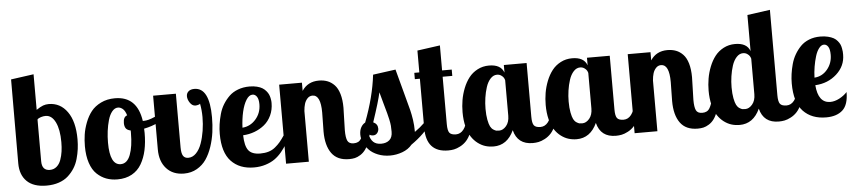

<svg xmlns="http://www.w3.org/2000/svg" viewBox="-42 -952 5398 1210"><g transform="rotate(-5 2656.5 -347.0)"><path d="M45.9 -148.9 46.9 -680.2 190.9 -700.2V-475.1Q216.8 -492.7 233.6 -498.8Q250.5 -504.9 269 -504.9Q342.3 -504.9 386.7 -442.6Q431.2 -380.4 431.2 -268.1Q431.2 -236.3 427.2 -206.5Q423.3 -176.8 414.3 -144.8Q405.3 -112.8 388.7 -86.7Q372.1 -60.5 348.6 -39.3Q325.2 -18.1 290.3 -6.1Q255.4 5.9 211.9 5.9Q129.9 5.9 87.9 -35.2Q45.9 -76.2 45.9 -148.9ZM328.1 -258.8Q328.1 -338.9 305.2 -385.5Q282.2 -432.1 243.2 -432.1Q229.5 -432.1 213.6 -427.2Q197.8 -422.4 190.9 -414.1V-149.9Q190.9 -90.8 241.2 -90.8Q266.1 -90.8 283.9 -106Q301.8 -121.1 311 -146.7Q320.3 -172.4 324.2 -200Q328.1 -227.5 328.1 -258.8Z M688 -504.9Q828.1 -504.9 851.1 -347.2H857.9Q885.3 -347.2 925.5 -365Q965.8 -382.8 994.6 -407.2L1009.8 -379.9Q990.2 -350.1 947.5 -328.9Q904.8 -307.6 855 -297.9Q856 -289.1 856 -271Q856 -210.9 845.5 -162.4Q835 -113.8 812.5 -75.2Q790 -36.6 751.5 -15.4Q712.9 5.9 660.6 5.9Q622.1 5.9 589.8 -6.1Q557.6 -18.1 530.8 -43.5Q503.9 -68.8 488.8 -114Q473.6 -159.2 473.6 -220.2Q473.6 -257.3 479 -293.7Q484.4 -330.1 499.5 -369.4Q514.6 -408.7 537.6 -437.7Q560.5 -466.8 599.4 -485.8Q638.2 -504.9 688 -504.9ZM689 -87.9Q730 -87.9 750 -140.1Q770 -192.4 770 -278.8V-293.9Q747.1 -298.8 739 -311.5Q731 -324.2 731 -344.2Q731 -383.3 755.9 -391.1Q746.6 -421.4 731.9 -433.1Q717.3 -444.8 702.6 -444.8Q681.6 -444.8 665 -424.6Q648.4 -404.3 639.2 -371.8Q629.9 -339.4 625.2 -303Q620.6 -266.6 620.6 -230Q620.6 -87.9 689 -87.9Z M1191.9 -520Q1287.6 -520 1287.6 -332Q1287.6 -283.7 1281.5 -238Q1275.4 -192.4 1260.3 -147.2Q1245.1 -102.1 1222.4 -68.8Q1199.7 -35.6 1163.6 -14.9Q1127.4 5.9 1082 5.9Q1011.2 5.9 970.5 -39.1Q929.7 -84 929.7 -160.2V-500H1073.7V-160.2Q1073.7 -124 1083.7 -107.4Q1093.8 -90.8 1116.7 -90.8Q1144.5 -90.8 1166.5 -113.5Q1188.5 -136.2 1201.4 -172.9Q1214.4 -209.5 1221.2 -252.2Q1228 -294.9 1228 -338.9Q1228 -382.3 1219.7 -424.8Q1218.3 -420.4 1208 -417.7Q1197.8 -415 1189.9 -415Q1170.4 -415 1156 -436Q1141.6 -457 1141.6 -478Q1141.6 -496.6 1154.8 -508.3Q1168 -520 1191.9 -520Z M1571.3 -78.1Q1600.6 -78.1 1624 -85.2Q1647.5 -92.3 1666 -107.7Q1684.6 -123 1697.8 -138.7Q1710.9 -154.3 1727.5 -179.2H1761.2Q1749 -148.9 1735.4 -124.3Q1721.7 -99.6 1700.9 -74.7Q1680.2 -49.8 1656 -32.7Q1631.8 -15.6 1597.9 -4.9Q1564 5.9 1524.4 5.9Q1433.1 5.9 1380.1 -50Q1327.1 -106 1327.1 -223.1Q1327.1 -253.9 1331.5 -284.4Q1335.9 -314.9 1345 -347.7Q1354 -380.4 1370.8 -408Q1387.7 -435.5 1410.2 -457.5Q1432.6 -479.5 1466.1 -492.2Q1499.5 -504.9 1539.6 -504.9Q1565.4 -504.9 1586.7 -499.5Q1607.9 -494.1 1621.1 -485.8Q1634.3 -477.5 1644 -465.8Q1653.8 -454.1 1658.4 -443.8Q1663.1 -433.6 1665.8 -421.1Q1668.5 -408.7 1668.9 -402.3Q1669.4 -396 1669.4 -389.2Q1669.4 -346.2 1652.8 -310.8Q1636.2 -275.4 1608.4 -252.7Q1580.6 -230 1545.9 -217Q1511.2 -204.1 1473.1 -202.1Q1474.6 -134.8 1496.3 -106.4Q1518.1 -78.1 1571.3 -78.1ZM1592.3 -388.2Q1592.3 -420.4 1581.3 -436.3Q1570.3 -452.1 1554.2 -452.1Q1532.2 -452.1 1514.4 -423.8Q1496.6 -395.5 1486.1 -350.1Q1475.6 -304.7 1473.1 -250Q1523.4 -253.9 1557.9 -293.5Q1592.3 -333 1592.3 -388.2Z M1981.9 -301.8Q1981.9 -413.1 1930.2 -413.1Q1911.1 -413.1 1897.9 -398.9Q1884.8 -384.8 1878.9 -365.5Q1873 -346.2 1871.1 -320.8V0H1727.1V-500H1871.1V-448.2Q1907.7 -503.9 1978 -503.9Q2008.3 -503.9 2032.5 -494.6Q2056.6 -485.4 2076.4 -464.8Q2096.2 -444.3 2107.2 -407.5Q2118.2 -370.6 2118.2 -319.8Q2118.2 -302.2 2116.2 -248Q2114.3 -193.8 2114.3 -176.8Q2114.3 -130.9 2124 -110.8Q2133.8 -90.8 2163.1 -90.8Q2179.7 -90.8 2191.4 -96.9Q2203.1 -103 2210.7 -116.5Q2218.3 -129.9 2222.7 -143.3Q2227.1 -156.7 2231.9 -179.2H2274.4Q2268.6 -132.8 2256.6 -98.4Q2244.6 -64 2230.5 -44.4Q2216.3 -24.9 2197.5 -13.2Q2178.7 -1.5 2162.4 2.2Q2146 5.9 2126 5.9Q2051.3 5.9 2015.6 -43.5Q1980 -92.8 1980 -181.2Q1980 -192.9 1981 -240.7Q1981.9 -288.6 1981.9 -301.8Z M2614.3 -179.2H2656.2Q2610.8 -110.4 2524.9 -50.8Q2501 -22 2462.9 -8.1Q2424.8 5.9 2385.3 5.9Q2343.3 5.9 2308.6 -8.1Q2273.9 -22 2252.9 -43.9Q2231.9 -65.9 2220.5 -91.6Q2209 -117.2 2209 -142.1Q2209 -168 2219.2 -187Q2229.5 -206.1 2246.1 -214.8Q2306.2 -371.6 2322.3 -511.2L2465.8 -530.8Q2483.9 -461.9 2506.6 -378.2Q2529.3 -294.4 2535.9 -268.1Q2542.5 -241.7 2547.9 -206.3Q2553.2 -170.9 2553.2 -134.8V-128.9Q2589.4 -154.3 2614.3 -179.2ZM2325.2 -169.9Q2325.2 -153.8 2315.4 -141.8Q2305.7 -129.9 2290 -129.9Q2269.5 -129.9 2260.3 -143.1Q2267.6 -107.4 2285.6 -90.3Q2303.7 -73.2 2335.9 -73.2Q2367.7 -73.2 2387.5 -90.1Q2407.2 -106.9 2407.2 -143.1Q2407.2 -164.1 2406 -180.2Q2404.8 -196.3 2399.2 -221.7Q2393.6 -247.1 2389.6 -261.2Q2385.7 -275.4 2372.8 -321.5Q2359.9 -367.7 2352.1 -397Q2341.3 -344.2 2296.9 -211.9Q2325.2 -199.2 2325.2 -169.9Z M2613.8 -638.2 2757.8 -658.2V-500H2818.8V-460H2757.8V-160.2Q2757.8 -119.1 2769 -105Q2780.3 -90.8 2810.1 -90.8Q2838.9 -90.8 2858.4 -116Q2877.9 -141.1 2880.9 -179.2H2922.9Q2916.5 -132.3 2901.6 -97.4Q2886.7 -62.5 2869.4 -43.5Q2852.1 -24.4 2829.6 -12.7Q2807.1 -1 2789.6 2.4Q2772 5.9 2752.9 5.9Q2613.8 5.9 2613.8 -148.9V-460H2582V-500H2613.8Z M3148.4 -500H3292.5V-160.2Q3292.5 -119.1 3303.7 -105Q3314.9 -90.8 3344.7 -90.8Q3373.5 -90.8 3393.1 -116Q3412.6 -141.1 3415.5 -179.2H3457.5Q3451.2 -132.3 3436.3 -97.4Q3421.4 -62.5 3404.1 -43.5Q3386.7 -24.4 3364.3 -12.7Q3341.8 -1 3324.2 2.4Q3306.6 5.9 3287.6 5.9Q3191.4 5.9 3168.5 -85.9Q3126.5 5.9 3039.6 5.9Q3013.2 5.9 2988.8 -1.5Q2964.4 -8.8 2941.2 -26.1Q2918 -43.5 2900.9 -69.3Q2883.8 -95.2 2873.5 -135.5Q2863.3 -175.8 2863.3 -226.1Q2863.3 -264.2 2869.6 -302Q2876 -339.8 2890.6 -377Q2905.3 -414.1 2927 -442.1Q2948.7 -470.2 2981.7 -487.5Q3014.6 -504.9 3054.7 -504.9Q3129.4 -504.9 3148.4 -452.1ZM3148.4 -179.2V-403.8Q3146.5 -411.6 3142.1 -419.4Q3137.7 -427.2 3126.2 -435.1Q3114.7 -442.9 3099.6 -442.9Q3076.7 -442.9 3058.3 -422.9Q3040 -402.8 3029.8 -371.1Q3019.5 -339.4 3014.4 -304.4Q3009.3 -269.5 3009.3 -234.9Q3009.3 -194.3 3014.9 -165.5Q3020.5 -136.7 3027.8 -122.6Q3035.2 -108.4 3046.9 -100.8Q3058.6 -93.3 3065.7 -92Q3072.8 -90.8 3083.5 -90.8Q3107.9 -90.8 3128.2 -114.7Q3148.4 -138.7 3148.4 -179.2Z M3674.3 -500H3818.4V-160.2Q3818.4 -119.1 3829.6 -105Q3840.8 -90.8 3870.6 -90.8Q3899.4 -90.8 3918.9 -116Q3938.5 -141.1 3941.4 -179.2H3983.4Q3977.1 -132.3 3962.2 -97.4Q3947.3 -62.5 3929.9 -43.5Q3912.6 -24.4 3890.1 -12.7Q3867.7 -1 3850.1 2.4Q3832.5 5.9 3813.5 5.9Q3717.3 5.9 3694.3 -85.9Q3652.3 5.9 3565.4 5.9Q3539.1 5.9 3514.6 -1.5Q3490.2 -8.8 3467 -26.1Q3443.8 -43.5 3426.8 -69.3Q3409.7 -95.2 3399.4 -135.5Q3389.2 -175.8 3389.2 -226.1Q3389.2 -264.2 3395.5 -302Q3401.9 -339.8 3416.5 -377Q3431.2 -414.1 3452.9 -442.1Q3474.6 -470.2 3507.6 -487.5Q3540.5 -504.9 3580.6 -504.9Q3655.3 -504.9 3674.3 -452.1ZM3674.3 -179.2V-403.8Q3672.4 -411.6 3668 -419.4Q3663.6 -427.2 3652.1 -435.1Q3640.6 -442.9 3625.5 -442.9Q3602.5 -442.9 3584.2 -422.9Q3565.9 -402.8 3555.7 -371.1Q3545.4 -339.4 3540.3 -304.4Q3535.2 -269.5 3535.2 -234.9Q3535.2 -194.3 3540.8 -165.5Q3546.4 -136.7 3553.7 -122.6Q3561 -108.4 3572.8 -100.8Q3584.5 -93.3 3591.6 -92Q3598.6 -90.8 3609.4 -90.8Q3633.8 -90.8 3654.1 -114.7Q3674.3 -138.7 3674.3 -179.2Z M4187 -301.8Q4187 -413.1 4135.3 -413.1Q4116.2 -413.1 4103 -398.9Q4089.8 -384.8 4084 -365.5Q4078.1 -346.2 4076.2 -320.8V0H3932.1V-500H4076.2V-448.2Q4112.8 -503.9 4183.1 -503.9Q4213.4 -503.9 4237.5 -494.6Q4261.7 -485.4 4281.5 -464.8Q4301.3 -444.3 4312.3 -407.5Q4323.2 -370.6 4323.2 -319.8Q4323.2 -302.2 4321.3 -248Q4319.3 -193.8 4319.3 -176.8Q4319.3 -130.9 4329.1 -110.8Q4338.9 -90.8 4368.2 -90.8Q4384.8 -90.8 4396.5 -96.9Q4408.2 -103 4415.8 -116.5Q4423.3 -129.9 4427.7 -143.3Q4432.1 -156.7 4437 -179.2H4479.5Q4473.6 -132.8 4461.7 -98.4Q4449.7 -64 4435.5 -44.4Q4421.4 -24.9 4402.6 -13.2Q4383.8 -1.5 4367.4 2.2Q4351.1 5.9 4331.1 5.9Q4256.3 5.9 4220.7 -43.5Q4185.1 -92.8 4185.1 -181.2Q4185.1 -192.9 4186 -240.7Q4187 -288.6 4187 -301.8Z M4705.1 -680.2 4849.1 -700.2V-160.2Q4849.1 -119.1 4860.4 -105Q4871.6 -90.8 4901.4 -90.8Q4930.2 -90.8 4949.7 -116Q4969.2 -141.1 4972.2 -179.2H5014.2Q5007.8 -132.3 4992.9 -97.4Q4978 -62.5 4960.7 -43.5Q4943.4 -24.4 4920.9 -12.7Q4898.4 -1 4880.9 2.4Q4863.3 5.9 4844.2 5.9Q4748 5.9 4725.1 -85.9Q4683.1 5.9 4596.2 5.9Q4569.8 5.9 4545.4 -1.5Q4521 -8.8 4497.8 -26.1Q4474.6 -43.5 4457.5 -69.3Q4440.4 -95.2 4430.2 -135.5Q4419.9 -175.8 4419.9 -226.1Q4419.9 -264.2 4426.3 -302Q4432.6 -339.8 4447.3 -377Q4461.9 -414.1 4483.6 -442.1Q4505.4 -470.2 4538.3 -487.5Q4571.3 -504.9 4611.3 -504.9Q4686 -504.9 4705.1 -452.1ZM4705.1 -179.2V-403.8Q4703.1 -411.6 4698.7 -419.4Q4694.3 -427.2 4682.9 -435.1Q4671.4 -442.9 4656.2 -442.9Q4633.3 -442.9 4615 -422.9Q4596.7 -402.8 4586.4 -371.1Q4576.2 -339.4 4571 -304.4Q4565.9 -269.5 4565.9 -234.9Q4565.9 -194.3 4571.5 -165.5Q4577.1 -136.7 4584.5 -122.6Q4591.8 -108.4 4603.5 -100.8Q4615.2 -93.3 4622.3 -92Q4629.4 -90.8 4640.1 -90.8Q4664.6 -90.8 4684.8 -114.7Q4705.1 -138.7 4705.1 -179.2Z M5178.2 -88.9Q5205.6 -88.9 5235.1 -104.2Q5264.6 -119.6 5285.2 -142.1Q5285.2 -61.5 5248 -27.8Q5210.9 5.9 5144 5.9Q5052.2 5.9 4999 -50Q4945.8 -106 4945.8 -226.1Q4945.8 -255.9 4950 -285.6Q4954.1 -315.4 4962.9 -347.7Q4971.7 -379.9 4987.8 -407.5Q5003.9 -435.1 5025.6 -457.3Q5047.4 -479.5 5079.3 -492.2Q5111.3 -504.9 5149.9 -504.9Q5177.2 -504.9 5199 -499.5Q5220.7 -494.1 5234.6 -486.3Q5248.5 -478.5 5258.5 -466.3Q5268.6 -454.1 5273.2 -443.8Q5277.8 -433.6 5280.5 -419.4Q5283.2 -405.3 5283.7 -397.5Q5284.2 -389.6 5284.2 -378.9Q5284.2 -307.1 5228.8 -256.8Q5173.3 -206.5 5092.8 -202.1Q5101.6 -88.9 5178.2 -88.9ZM5206.1 -384.8Q5206.1 -419.9 5195.6 -436Q5185.1 -452.1 5168.9 -452.1Q5152.3 -452.1 5137.7 -433.3Q5123 -414.6 5113.8 -384.3Q5104.5 -354 5098.6 -319.1Q5092.8 -284.2 5091.8 -250Q5141.1 -253.4 5173.6 -292.5Q5206.1 -331.5 5206.1 -384.8Z"/></g></svg>

Font: Lobster Two
Style: Bold
Weight: 700
Designer: Pablo Impallari
Foundry: Pablo Impallari. www.impallari.com
Version: Version 1.006